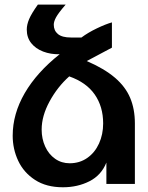

<svg xmlns="http://www.w3.org/2000/svg" viewBox="-20 -797 640 832"><path d="M35 -209Q35 -303.5 87.2 -393.5Q139.5 -483.5 238.5 -562Q200 -561 167.2 -573.5Q134.5 -586 115.2 -610.2Q96 -634.5 96 -669Q96 -690 106.2 -714.2Q116.5 -738.5 144 -777H264.5Q232.5 -740 222.8 -721.8Q213 -703.5 213 -690Q213 -664.5 231 -649.5Q249 -634.5 287 -634.5H333Q361 -655.5 399.5 -674Q438 -692.5 465 -700V-590.5L356 -532.5Q432 -499.5 477.8 -460.5Q523.5 -421.5 544 -373Q564.5 -324.5 564.5 -262V0H441V-92.5Q419 -37.5 367.5 -11.5Q316 14.5 252.5 14.5Q181 14.5 132 -17.2Q83 -49 59 -100Q35 -151 35 -209ZM282 -89.5Q325 -89.5 358 -112.5Q391 -135.5 409 -175Q427 -214.5 427 -262Q427 -335 390.5 -387.5Q354 -440 280 -466Q229 -420.5 194.8 -357.5Q160.5 -294.5 160.5 -235.5Q160.5 -195.5 175.8 -162Q191 -128.5 218.8 -109Q246.5 -89.5 282 -89.5Z"/></svg>

Font: JuliaMono
Style: Bold
Weight: 700
Monospace: yes
Designer: cormullion
Foundry: corm
Version: Version 0.055; ttfautohint (v1.8.4)